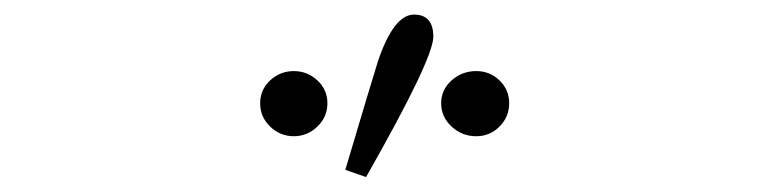

<svg xmlns="http://www.w3.org/2000/svg" viewBox="-20 -848 1040 262"><path d="M335 -707Q335 -725.6 348.6 -738.3Q362.3 -751 380.9 -751Q399.4 -751 413.1 -738.3Q426.8 -725.6 426.8 -707Q426.8 -688.5 413.1 -675.3Q399.4 -662.1 380.9 -662.1Q362.3 -662.1 348.6 -675.3Q335 -688.5 335 -707ZM451.2 -616.2Q485.4 -731.4 496.1 -765.6Q517.6 -828.1 544.9 -828.1Q571.3 -828.1 571.3 -797.9Q571.3 -767.6 479.5 -606.4ZM582 -707Q582 -725.6 596.2 -738.3Q610.4 -751 629.9 -751Q648.4 -751 661.6 -738.3Q674.8 -725.6 674.8 -707Q674.8 -688.5 661.6 -675.3Q648.4 -662.1 629.9 -662.1Q610.4 -662.1 596.2 -675.3Q582 -688.5 582 -707Z"/></svg>

Font: GenEi Koburi Mincho v6
Style: Regular
Weight: 400
Designer: o_tamon (Modified)
Foundry: o_tamon / Adobe Systems Incorporated
Version: Version 6.1